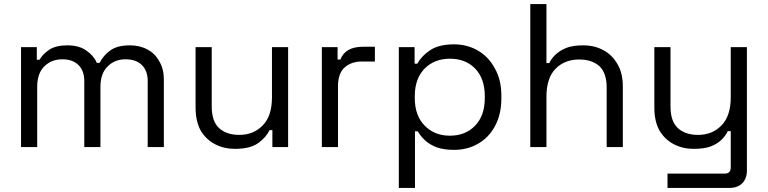

<svg xmlns="http://www.w3.org/2000/svg" viewBox="-20 -720 3759 940"><path d="M83 0Q83 -122.1 83 -489.3Q102.5 -489.3 160.2 -489.3Q160.2 -473.6 160.2 -427.7Q163.1 -427.7 173.8 -427.7Q188.5 -454.1 219.7 -475.6Q252 -498 309.6 -498Q367.2 -498 402.3 -472.7Q438.5 -448.2 454.1 -412.1Q459 -412.1 467.8 -412.1Q485.4 -448.2 519.5 -472.7Q553.7 -498 616.2 -498Q665 -498 702.1 -477.5Q739.3 -458 759.8 -419.9Q782.2 -382.8 782.2 -331.1Q782.2 -220.7 782.2 0Q762.7 0 703.1 0Q703.1 -81.1 703.1 -324.2Q703.1 -373 674.8 -401.4Q646.5 -429.7 594.7 -429.7Q541 -429.7 506.8 -394.5Q471.7 -360.4 471.7 -293.9Q471.7 -196.3 471.7 0Q452.1 0 392.6 0Q392.6 -81.1 392.6 -324.2Q392.6 -373 364.3 -401.4Q335.9 -429.7 285.2 -429.7Q231.4 -429.7 196.3 -394.5Q162.1 -360.4 162.1 -293.9Q162.1 -196.3 162.1 0Q142.6 0 83 0Z M1129.9 8.8Q1077.1 8.8 1033.2 -13.7Q988.3 -37.1 961.9 -82Q937.5 -127.9 937.5 -193.4Q937.5 -292 937.5 -489.3Q957 -489.3 1016.6 -489.3Q1016.6 -416 1016.6 -199.2Q1016.6 -126 1052.7 -92.8Q1088.9 -59.6 1151.4 -59.6Q1221.7 -59.6 1266.6 -106.4Q1311.5 -152.3 1311.5 -243.2Q1311.5 -325.2 1311.5 -489.3Q1331.1 -489.3 1390.6 -489.3Q1390.6 -367.2 1390.6 0Q1371.1 0 1313.5 0Q1313.5 -20.5 1313.5 -83Q1309.6 -83 1299.8 -83Q1283.2 -47.9 1244.1 -19.5Q1205.1 8.8 1129.9 8.8Z M1555.7 0Q1555.7 -122.1 1555.7 -489.3Q1575.2 -489.3 1632.8 -489.3Q1632.8 -473.6 1632.8 -428.7Q1635.7 -428.7 1646.5 -428.7Q1659.2 -460.9 1686.5 -475.6Q1713.9 -491.2 1757.8 -491.2Q1777.3 -491.2 1815.4 -491.2Q1815.4 -472.7 1815.4 -418.9Q1799.8 -418.9 1752.9 -418.9Q1699.2 -418.9 1667 -389.6Q1634.8 -360.4 1634.8 -297.9Q1634.8 -198.2 1634.8 0Q1615.2 0 1555.7 0Z M1932.6 200.2Q1932.6 27.3 1932.6 -489.3Q1952.1 -489.3 2009.8 -489.3Q2009.8 -468.8 2009.8 -408.2Q2012.7 -408.2 2023.4 -408.2Q2043 -445.3 2085 -473.6Q2127.9 -502.9 2203.1 -502.9Q2266.6 -502.9 2319.3 -472.7Q2372.1 -442.4 2402.3 -385.7Q2434.6 -330.1 2434.6 -251Q2434.6 -247.1 2434.6 -238.3Q2434.6 -160.2 2403.3 -102.5Q2373 -45.9 2319.3 -15.6Q2267.6 13.7 2203.1 13.7Q2152.3 13.7 2117.2 1Q2082 -12.7 2059.6 -34.2Q2038.1 -54.7 2025.4 -77.1Q2020.5 -77.1 2011.7 -77.1Q2011.7 -7.8 2011.7 200.2Q1992.2 200.2 1932.6 200.2ZM2182.6 -55.7Q2258.8 -55.7 2305.7 -104.5Q2353.5 -153.3 2353.5 -240.2Q2353.5 -243.2 2353.5 -249Q2353.5 -335.9 2305.7 -384.8Q2258.8 -432.6 2182.6 -432.6Q2107.4 -432.6 2059.6 -384.8Q2010.7 -335.9 2010.7 -249Q2010.7 -246.1 2010.7 -240.2Q2010.7 -153.3 2059.6 -104.5Q2107.4 -55.7 2182.6 -55.7Z M2576.2 0Q2576.2 -174.8 2576.2 -700.2Q2595.7 -700.2 2655.3 -700.2Q2655.3 -627.9 2655.3 -411.1Q2658.2 -411.1 2668.9 -411.1Q2678.7 -432.6 2699.2 -452.1Q2719.7 -471.7 2752 -485.4Q2785.2 -498 2835 -498Q2890.6 -498 2933.6 -474.6Q2977.5 -451.2 3002.9 -406.2Q3029.3 -362.3 3029.3 -295.9Q3029.3 -197.3 3029.3 0Q3009.8 0 2950.2 0Q2950.2 -72.3 2950.2 -290Q2950.2 -363.3 2914.1 -396.5Q2877 -428.7 2815.4 -428.7Q2744.1 -428.7 2699.2 -382.8Q2655.3 -336.9 2655.3 -246.1Q2655.3 -164.1 2655.3 0Q2635.7 0 2576.2 0Z M3248 200.2Q3248 182.6 3248 129.9Q3318.4 129.9 3528.3 129.9Q3557.6 129.9 3557.6 99.6Q3557.6 41 3557.6 -78.1Q3553.7 -78.1 3543 -78.1Q3533.2 -56.6 3512.7 -36.1Q3492.2 -15.6 3459 -2.9Q3426.8 8.8 3376 8.8Q3323.2 8.8 3279.3 -13.7Q3234.4 -37.1 3208 -82Q3183.6 -127 3183.6 -192.4Q3183.6 -291 3183.6 -489.3Q3203.1 -489.3 3262.7 -489.3Q3262.7 -416 3262.7 -198.2Q3262.7 -126 3298.8 -92.8Q3335 -59.6 3397.5 -59.6Q3467.8 -59.6 3512.7 -106.4Q3557.6 -152.3 3557.6 -243.2Q3557.6 -325.2 3557.6 -489.3Q3577.1 -489.3 3636.7 -489.3Q3636.7 -337.9 3636.7 114.3Q3636.7 154.3 3614.3 176.8Q3591.8 200.2 3548.8 200.2Q3448.2 200.2 3248 200.2Z"/></svg>

Font: Kadena Space Grotesk
Style: Regular
Weight: 400
Designer: Florian Karsten
Version: Version 2.000